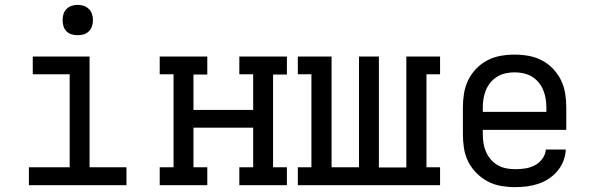

<svg xmlns="http://www.w3.org/2000/svg" viewBox="-20 -763 2440 791"><path d="M99 0V-74H267V-457H115V-530H349V-74H501V0ZM300 -618Q287 -618 275 -621.5Q263 -625 254 -634Q245 -643 241.5 -655Q238 -667 238 -680Q238 -693 241.5 -705Q245 -717 254 -726Q263 -735 275 -739Q287 -743 300 -743Q313 -743 325 -739Q337 -735 346 -726Q355 -717 359 -705Q363 -693 363 -680Q363 -667 359 -655Q355 -643 346 -634Q337 -625 325 -621.5Q313 -618 300 -618Z M638 0V-74H695V-457H638V-530H834V-456H777V-310H1023V-457H966V-530H1162V-456H1105V-74H1162V0H966V-74H1023V-237H777V-74H834V0Z M1207 0V-74H1263V-457H1207V-530H1346V-74H1459V-530H1541V-73H1654V-530H1793V-457H1737V-74H1793V0Z M2102 8Q2073 8 2044 3Q2015 -2 1989.5 -15.5Q1964 -29 1943 -50Q1922 -71 1909 -97Q1896 -123 1891.5 -152Q1887 -181 1887 -210V-320Q1887 -349 1891.5 -377.5Q1896 -406 1908.5 -432Q1921 -458 1941.5 -479.5Q1962 -501 1988 -514.5Q2014 -528 2042.5 -533Q2071 -538 2100 -538Q2129 -538 2157.5 -533Q2186 -528 2212 -514.5Q2238 -501 2258.5 -479.5Q2279 -458 2291.5 -432Q2304 -406 2308.5 -377.5Q2313 -349 2313 -320V-228H1969V-210Q1969 -191 1972 -172.5Q1975 -154 1982.5 -137Q1990 -120 2002 -106Q2014 -92 2030.5 -82.5Q2047 -73 2065.5 -69.5Q2084 -66 2102 -66Q2123 -66 2143.5 -69Q2164 -72 2182.5 -81.5Q2201 -91 2214 -108.5Q2227 -126 2229 -147H2311Q2310 -123 2301 -100Q2292 -77 2276.5 -58.5Q2261 -40 2240.5 -26.5Q2220 -13 2197 -5.5Q2174 2 2150 5Q2126 8 2102 8ZM2231 -302V-320Q2231 -338 2228 -356.5Q2225 -375 2218 -392Q2211 -409 2199 -423.5Q2187 -438 2171 -447.5Q2155 -457 2136.5 -461Q2118 -465 2100 -465Q2082 -465 2063.5 -461Q2045 -457 2029 -447.5Q2013 -438 2001 -423.5Q1989 -409 1982 -392Q1975 -375 1972 -356.5Q1969 -338 1969 -320V-302Z"/></svg>

Font: Iosevka Slab Extended
Style: Regular
Weight: 400
Width: 7
Monospace: yes
Designer: Belleve Invis
Foundry: Belleve Invis
Version: Version 11.1.1; ttfautohint (v1.8.3)